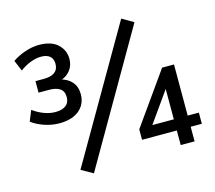

<svg xmlns="http://www.w3.org/2000/svg" viewBox="-107 -871 1154 1030"><g transform="rotate(-15 469.5 -356.0)"><path d="M184 -281Q141 -281 99.5 -295.5Q58 -310 31 -331L55 -390Q84 -369 115.5 -357Q147 -345 179 -345Q215 -345 236 -360.5Q257 -376 257 -407Q257 -440 235.5 -454.5Q214 -469 176 -469H117V-533H165Q203 -533 224 -548.5Q245 -564 245 -595Q245 -623 228 -637.5Q211 -652 180 -652Q151 -652 120 -640Q89 -628 61 -607L36 -667Q64 -687 105 -701.5Q146 -716 185 -716Q253 -716 288.5 -683Q324 -650 324 -602Q324 -564 302.5 -537.5Q281 -511 248 -502V-507Q287 -498 310.5 -471.5Q334 -445 334 -402Q334 -366 316 -338.5Q298 -311 264.5 -296Q231 -281 184 -281ZM292 26 227 -11 648 -738 712 -701ZM781 0V-335L799 -337L644 -118L643 -143H920V-81H588V-139L792 -427H858V0Z"/></g></svg>

Font: Muli Medium
Style: Regular
Weight: 500
Designer: Vernon Adams
Foundry: Vernon Adams
Version: Version 2.100; ttfautohint (v1.8.1.43-b0c9)